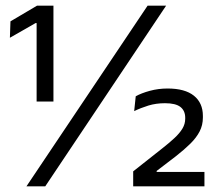

<svg xmlns="http://www.w3.org/2000/svg" viewBox="-20 -659 766 679"><path d="M109.5 -300V-577.5H106L15 -525.5L17 -583.5L111 -639H169V-300ZM73.5 0 502 -639H567.5L140 0ZM451 0V-53L553.5 -134Q579 -154 597 -170.8Q615 -187.5 625 -204Q635 -220.5 635 -239V-242.5Q635 -267.5 618 -280.8Q601 -294 563.5 -294Q532 -294 505 -285.8Q478 -277.5 454.5 -266L460 -318.5Q479.5 -329.5 509.8 -337.8Q540 -346 572.5 -346Q634 -346 665.8 -320.5Q697.5 -295 697.5 -249V-243.5Q697.5 -216.5 686 -194.2Q674.5 -172 653.2 -151Q632 -130 602 -106.5L534 -54.5V-41L507 -51H703V0Z"/></svg>

Font: Anek Gurmukhi Medium
Style: Regular
Weight: 400
Version: Version 1.003